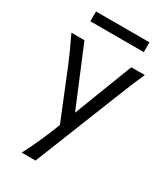

<svg xmlns="http://www.w3.org/2000/svg" viewBox="-221 -767 952 1100"><g transform="rotate(30 254.5 -217.5)"><path d="M263.2 -111.3 412.1 -498H501.5Q466.8 -421.4 429.2 -325.2L204.1 239.3H112.8Q139.6 189 168 126Q196.3 63 217.3 7.8L223.1 -7.8L94.2 -324.7Q69.8 -385.7 16.1 -498H102.1ZM77.1 -673.8H430.7V-608.9H77.1Z"/></g></svg>

Font: Lesson One Light
Style: Regular
Weight: 300
Designer: But Ko, Victor Gaultney, Annie Olsen, Julie Remington, Don Collingsworth, Eric Hays, Becca Hirsbrunner
Version: Version 1.100